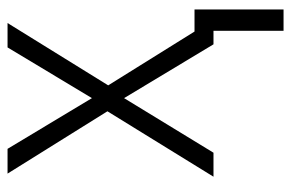

<svg xmlns="http://www.w3.org/2000/svg" viewBox="-148 -424 753 496"><g transform="rotate(-90 228.0 -175.5)"><path d="M397 181H452V-49H395L256 -272L417 -532H354L223 -314L92 -532H28L189 -274L20 0H82L223 -231L362 0H397Z"/></g></svg>

Font: Noto Sans SemiCondensed Light
Style: Regular
Weight: 300
Width: 4
Designer: Monotype Design Team
Foundry: Monotype Imaging Inc.
Version: Version 2.013